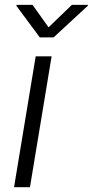

<svg xmlns="http://www.w3.org/2000/svg" viewBox="-20 -781 387 801"><path d="M38.6 0 128.9 -545.9H195.3L105 0ZM115.7 -760.7 182.6 -667 279.8 -760.7H347.2L346.2 -756.8L203.6 -625H146L48.3 -756.8L49.3 -760.7Z"/></svg>

Font: Inter Light
Style: Italic
Weight: 300
Italic angle: -9.3988°
Designer: Rasmus Andersson
Foundry: rsms
Version: Version 4.001;git-66647c0bb